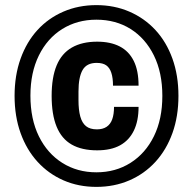

<svg xmlns="http://www.w3.org/2000/svg" viewBox="-20 -719 755 751"><path d="M357 12Q287 12 228.5 -13.5Q170 -39 127 -86Q84 -133 60.5 -198.5Q37 -264 37 -344Q37 -424 60.5 -489.5Q84 -555 126.5 -601.5Q169 -648 228 -673.5Q287 -699 357 -699Q427 -699 486 -673.5Q545 -648 588 -601.5Q631 -555 654.5 -489.5Q678 -424 678 -344Q678 -264 654.5 -198.5Q631 -133 588 -86Q545 -39 486 -13.5Q427 12 357 12ZM360 -131Q300 -131 260.5 -153.5Q221 -176 201.5 -223.5Q182 -271 182 -344Q182 -416 201.5 -463Q221 -510 261 -533Q301 -556 360 -556Q412 -556 448 -537.5Q484 -519 503 -481Q522 -443 522 -384H422Q422 -414 415.5 -434Q409 -454 395.5 -463.5Q382 -473 358 -473Q319 -473 303 -445Q287 -417 287 -361V-327Q287 -289 294 -263.5Q301 -238 316.5 -225.5Q332 -213 359 -213Q382 -213 397 -223Q412 -233 419 -252.5Q426 -272 426 -301H522Q522 -246 503.5 -208Q485 -170 449.5 -150.5Q414 -131 360 -131ZM357 -45Q432 -45 490.5 -82Q549 -119 582 -186Q615 -253 615 -344Q615 -435 582 -502Q549 -569 491 -605.5Q433 -642 357 -642Q282 -642 223.5 -605.5Q165 -569 132 -502Q99 -435 99 -345Q99 -253 132 -186Q165 -119 223.5 -82Q282 -45 357 -45Z"/></svg>

Font: Archivo SemiCondensed ExtraBold
Style: Regular
Weight: 800
Width: 4
Designer: Hector Gatti
Foundry: Omnibus-Type
Version: Version 2.001